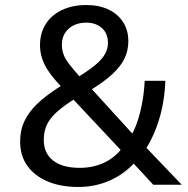

<svg xmlns="http://www.w3.org/2000/svg" viewBox="-20 -734 747 763"><path d="M292 9Q220 9 168 -13.5Q116 -36 88 -76Q60 -116 60 -171Q60 -217 77.5 -253.5Q95 -290 127.5 -321Q160 -352 206 -382L240 -404L228 -385Q179 -435 159 -474Q139 -513 139 -555Q139 -602 161.5 -638Q184 -674 226 -694Q268 -714 323 -714Q373 -714 410.5 -696.5Q448 -679 469 -646.5Q490 -614 490 -570Q490 -533 474.5 -501Q459 -469 425 -438Q391 -407 335 -373L332 -394L516 -192L499 -191Q523 -231 537.5 -290Q552 -349 555 -413H637Q634 -330 612 -258.5Q590 -187 554 -134L550 -159L702 0H589L500 -96H522Q480 -46 420.5 -18.5Q361 9 292 9ZM297 -67Q352 -67 396 -88.5Q440 -110 471 -153V-126L257 -354L294 -352L263 -332Q225 -307 201 -284.5Q177 -262 165.5 -236.5Q154 -211 154 -178Q154 -125 191 -96Q228 -67 297 -67ZM323 -644Q280 -644 253 -620Q226 -596 226 -556Q226 -535 233 -516.5Q240 -498 257.5 -476Q275 -454 304 -421L283 -423Q328 -451 356 -473.5Q384 -496 396.5 -518Q409 -540 409 -563Q409 -601 385 -622.5Q361 -644 323 -644Z"/></svg>

Font: Nunito Sans 10pt Medium
Style: Regular
Weight: 500
Designer: Vernon Adams
Foundry: Vernon Adams
Version: Version 3.101;gftools[0.9.27]